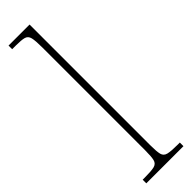

<svg xmlns="http://www.w3.org/2000/svg" viewBox="-265 -754 749 749"><g transform="rotate(-45 109.5 -380.0)"><path d="M7 0V-20H18Q55 -20 71 -24Q87 -28 91 -43.5Q95 -59 95 -94V-662Q95 -699 91 -715.5Q87 -732 72.5 -736Q58 -740 28 -740H7V-760H123V-94Q123 -59 127 -43.5Q131 -28 147.5 -24Q164 -20 200 -20H212V0Z"/></g></svg>

Font: Noto Serif Sinhala Condensed Thin
Style: Regular
Weight: 100
Width: 3
Designer: Jelle Bosma - Monotype Design Team
Foundry: Monotype Imaging Inc.
Version: Version 2.007; ttfautohint (v1.8.4.7-5d5b)